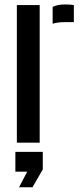

<svg xmlns="http://www.w3.org/2000/svg" viewBox="-20 -622 359 837"><path d="M53.5 0V-600H153V0ZM209.5 -518.5V-592Q230 -602.5 262.5 -602.5Q272.5 -602.5 282.8 -602Q293 -601.5 302 -600V-525.5H263.5Q231 -525.5 209.5 -518.5ZM63 194.5 98.5 126.5H47V40H166.5V116.5L121.5 194.5Z"/></svg>

Font: Big Shoulders Stencil Text Thin SemiBold
Style: Regular
Weight: 600
Version: Version 2.001